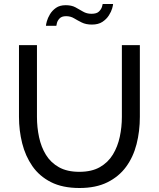

<svg xmlns="http://www.w3.org/2000/svg" viewBox="-20 -936 795 961"><path d="M378 5Q293 5 235 -24.5Q177 -54 142 -104.5Q107 -155 91 -219Q75 -283 75 -351V-710H165V-351Q165 -299 175.5 -249.5Q186 -200 210 -161Q234 -122 275 -99Q316 -76 377 -76Q439 -76 480 -99.5Q521 -123 545 -162.5Q569 -202 579.5 -251Q590 -300 590 -351V-710H680V-351Q680 -279 663.5 -214.5Q647 -150 611 -101Q575 -52 517.5 -23.5Q460 5 378 5ZM440 -813Q410 -813 389 -823.5Q368 -834 350.5 -844.5Q333 -855 311 -855Q289 -855 278.5 -844Q268 -833 265 -821Q262 -809 262 -807H210Q210 -813 214.5 -829.5Q219 -846 230 -864.5Q241 -883 260 -896.5Q279 -910 309 -910Q338 -910 357.5 -899.5Q377 -889 395.5 -878Q414 -867 438 -867Q464 -867 475.5 -878.5Q487 -890 490.5 -902Q494 -914 494 -916H546Q546 -910 541.5 -894Q537 -878 525 -859Q513 -840 492.5 -826.5Q472 -813 440 -813Z"/></svg>

Font: Raleway Medium
Style: Regular
Weight: 500
Designer: Matt McInerney, Pablo Impallari, Rodrigo Fuenzalida
Foundry: Matt McInerney, Pablo Impallari, Rodrigo Fuenzalida
Version: Version 4.026